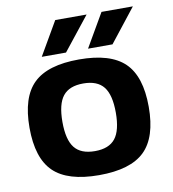

<svg xmlns="http://www.w3.org/2000/svg" viewBox="-80 -770 764 850"><g transform="rotate(-10 302.0 -345.0)"><path d="M93.5 -448.5Q157 -510 298 -510Q439 -510 502.5 -448.5Q566 -387 566 -250Q566 -113 502.5 -51.5Q439 10 298 10Q157 10 93.5 -51.5Q30 -113 30 -250Q30 -387 93.5 -448.5ZM206.5 -366Q178 -330 178 -250Q178 -170 206.5 -134Q235 -98 298 -98Q361 -98 389.5 -134Q418 -170 418 -250Q418 -330 389.5 -366Q361 -402 298 -402Q235 -402 206.5 -366ZM138 -550 225 -700H366L247 -550ZM346 -550 433 -700H574L456 -550Z"/></g></svg>

Font: Fivo Sans Modern
Style: Regular
Weight: 700
Designer: Alexander Slobzheninov
Foundry: Alexander Slobzheninov
Version: 1.0